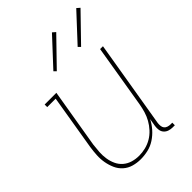

<svg xmlns="http://www.w3.org/2000/svg" viewBox="-221 -845 950 950"><g transform="rotate(-45 254.5 -369.5)"><path d="M190 8Q164 8 139.5 1Q115 -6 96.5 -22.5Q78 -39 68 -61.5Q58 -84 53.5 -109Q49 -134 50.5 -160.5Q52 -187 56 -213L104 -502H45V-520H127L75 -210Q72 -186 70.5 -162.5Q69 -139 72.5 -116Q76 -93 85.5 -72.5Q95 -52 112 -37.5Q129 -23 151 -16.5Q173 -10 197 -10Q219 -10 241.5 -15.5Q264 -21 284.5 -33Q305 -45 321.5 -63Q338 -81 349.5 -101.5Q361 -122 367.5 -144Q374 -166 378 -189L433 -520H453L376 -59Q375 -49 376 -39.5Q377 -30 382.5 -23Q388 -16 397.5 -13Q407 -10 416 -10H428V8H413Q400 8 387.5 4Q375 0 366.5 -9.5Q358 -19 356 -32Q354 -45 356 -59L363 -100Q351 -76 332.5 -55Q314 -34 291 -19Q268 -4 242 2Q216 8 190 8ZM374 -594 362 -606 493 -747 509 -733ZM204 -594 192 -606 323 -747 339 -733Z"/></g></svg>

Font: Iosevka Curly Slab Thin
Style: Italic
Weight: 100
Italic angle: -9°
Monospace: yes
Designer: Belleve Invis
Foundry: Belleve Invis
Version: Version 22.1.2; ttfautohint (v1.8.4)